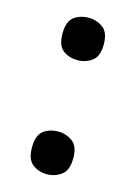

<svg xmlns="http://www.w3.org/2000/svg" viewBox="-92 -605 470 665"><g transform="rotate(15 143.0 -272.5)"><path d="M143 -401Q112 -401 90.5 -417.5Q69 -434 69 -477Q69 -520 90.5 -536.5Q112 -553 143 -553Q172 -553 194.5 -536.5Q217 -520 217 -477Q217 -434 194.5 -417.5Q172 -401 143 -401ZM143 8Q112 8 90.5 -9Q69 -26 69 -69Q69 -112 90.5 -128.5Q112 -145 143 -145Q172 -145 194.5 -128.5Q217 -112 217 -69Q217 -26 194.5 -9Q172 8 143 8Z"/></g></svg>

Font: Noto Serif Malayalam SemiBold
Style: Regular
Weight: 600
Designer: Indian type Foundry, Jelle Bosma, Monotype Design Team
Foundry: Monotype Imaging Inc.
Version: Version 2.104; ttfautohint (v1.8.4.7-5d5b)